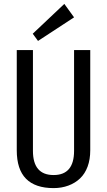

<svg xmlns="http://www.w3.org/2000/svg" viewBox="-20 -957 549 985"><path d="M255 8Q161 8 113.5 -40Q66 -88 66 -186V-700H149V-183Q149 -121 175.5 -90Q202 -59 255 -59Q360 -59 360 -183V-700H443V-186Q443 -139 429.5 -102.5Q416 -66 391 -42Q366 -18 331 -5Q296 8 255 8ZM360 -868 175 -747 148 -784 310 -937Z"/></svg>

Font: Pathway Extreme Condensed
Style: Regular
Weight: 400
Width: 3
Version: Version 1.001;gftools[0.9.26]